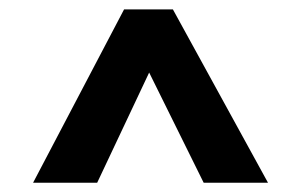

<svg xmlns="http://www.w3.org/2000/svg" viewBox="-20 -711 645 411"><path d="M245.6 -690.9H350.1L553.7 -319.8H416L299.3 -555.7L188 -319.8H50.8Z"/></svg>

Font: Hammersmith One
Style: Regular
Weight: 400
Designer: Nicole Fally
Foundry: Nicole Fally
Version: Version 1.002